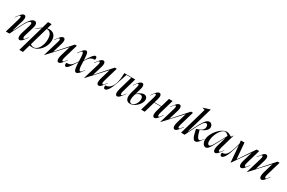

<svg xmlns="http://www.w3.org/2000/svg" viewBox="176 -2387 6284 4208"><g transform="rotate(30 3318.0 -282.5)"><path d="M122 -429Q122 -456 104 -456Q89 -456 72 -437Q55 -418 21 -370H12Q64 -443 100 -481.5Q136 -520 170 -520Q190 -520 203 -504Q216 -488 216 -455Q216 -422 202 -376L121 -102H129L189 -223Q261 -369 319 -444.5Q377 -520 431 -520Q458 -520 475 -501.5Q492 -483 492 -445Q492 -410 476 -359L414 -157Q401 -117 401 -89Q401 -73 406.5 -65.5Q412 -58 420 -58Q434 -58 448 -73.5Q462 -89 497 -138H506Q457 -67 421 -27.5Q385 12 352 12Q332 12 318.5 -5.5Q305 -23 305 -59Q305 -97 322 -154L388 -369Q397 -399 397 -417Q397 -451 370 -451Q340 -451 301 -397.5Q262 -344 199 -216L92 0H1L114 -383Q122 -410 122 -429Z M790 -641 754 -514Q780 -520 806 -520Q882 -520 928 -472Q974 -424 974 -337Q974 -249 931 -168Q888 -87 818.5 -37.5Q749 12 673 12Q648 12 604 6L550 200H458L647 -458Q596 -428 532 -370H523Q585 -436 651 -474L699 -641ZM699 -4Q748 -4 790.5 -45.5Q833 -87 858.5 -157.5Q884 -228 884 -311Q884 -401 850.5 -448.5Q817 -496 759 -496H748L616 -34Q655 -4 699 -4Z M1162 -520Q1182 -520 1195 -504Q1208 -488 1208 -455Q1208 -421 1194 -375L1121 -134H1122L1455 -508H1505L1402 -157Q1389 -112 1389 -89Q1389 -58 1409 -58Q1423 -58 1437.5 -75Q1452 -92 1485 -138H1494Q1444 -66 1408.5 -27Q1373 12 1340 12Q1320 12 1307 -5.5Q1294 -23 1294 -59Q1294 -101 1310 -154L1383 -400H1381L989 25H984L1106 -383Q1114 -410 1114 -429Q1114 -456 1096 -456Q1081 -456 1064 -437Q1047 -418 1013 -370H1004Q1056 -443 1092 -481.5Q1128 -520 1162 -520Z M1738 -520Q1762 -520 1776 -486Q1790 -452 1794 -365L1797 -312H1799Q1871 -429 1908.5 -474.5Q1946 -520 1974 -520Q1990 -520 1999 -507.5Q2008 -495 2008 -472Q2008 -457 2003 -439Q1956 -439 1925.5 -427.5Q1895 -416 1866 -385Q1837 -354 1798 -291L1803 -175Q1810 -58 1849 -58Q1878 -58 1926 -138H1935Q1843 12 1785 12Q1755 12 1738.5 -27Q1722 -66 1718 -160L1716 -211H1713Q1654 -120 1622 -74.5Q1590 -29 1567.5 -8.5Q1545 12 1525 12Q1508 12 1498 -1Q1488 -14 1488 -36Q1488 -52 1493 -69Q1545 -69 1576 -80.5Q1607 -92 1637 -125.5Q1667 -159 1715 -234L1710 -342Q1707 -406 1698 -431Q1689 -456 1674 -456Q1660 -456 1642 -435Q1624 -414 1593 -370H1584Q1625 -434 1665.5 -477Q1706 -520 1738 -520Z M2172 -520Q2192 -520 2205 -504Q2218 -488 2218 -455Q2218 -421 2204 -375L2131 -134H2132L2465 -508H2515L2412 -157Q2399 -112 2399 -89Q2399 -58 2419 -58Q2433 -58 2447.5 -75Q2462 -92 2495 -138H2504Q2454 -66 2418.5 -27Q2383 12 2350 12Q2330 12 2317 -5.5Q2304 -23 2304 -59Q2304 -101 2320 -154L2393 -400H2391L1999 25H1994L2116 -383Q2124 -410 2124 -429Q2124 -456 2106 -456Q2091 -456 2074 -437Q2057 -418 2023 -370H2014Q2066 -443 2102 -481.5Q2138 -520 2172 -520Z M2482 -69H2492Q2551 -69 2599.5 -117.5Q2648 -166 2676 -261.5Q2704 -357 2704 -491V-508H2982L2882 -157Q2869 -111 2869 -88Q2869 -58 2888 -58Q2901 -58 2916.5 -75Q2932 -92 2965 -138H2974Q2925 -68 2888.5 -28Q2852 12 2819 12Q2799 12 2786.5 -5Q2774 -22 2774 -59Q2774 -101 2790 -156L2888 -497H2767L2684 -253Q2636 -110 2593 -49Q2550 12 2514 12Q2497 12 2487 -0.5Q2477 -13 2477 -35Q2477 -52 2482 -69Z M3116 -87Q3116 -47 3131.5 -26Q3147 -5 3176 -5Q3209 -5 3240.5 -32.5Q3272 -60 3292 -103.5Q3312 -147 3312 -192Q3312 -235 3294.5 -256.5Q3277 -278 3249 -278Q3205 -278 3143 -225L3131 -181Q3116 -131 3116 -87ZM3155 -520Q3175 -520 3188 -504.5Q3201 -489 3201 -456Q3201 -422 3187 -376L3148 -244H3150Q3245 -325 3311 -325Q3350 -325 3375.5 -299.5Q3401 -274 3401 -232Q3401 -181 3363 -123.5Q3325 -66 3265.5 -27Q3206 12 3146 12Q3092 12 3063.5 -21Q3035 -54 3035 -114Q3035 -154 3051 -215L3098 -383Q3106 -410 3106 -429Q3106 -456 3089 -456Q3073 -456 3055.5 -436.5Q3038 -417 3006 -370H2997Q3049 -443 3085 -481.5Q3121 -520 3155 -520Z M3544 -429Q3544 -456 3526 -456Q3511 -456 3494 -437Q3477 -418 3443 -370H3434Q3486 -443 3522 -481.5Q3558 -520 3592 -520Q3612 -520 3625 -504Q3638 -488 3638 -455Q3638 -422 3625 -376L3599 -286H3772L3836 -508H3928L3826 -157Q3813 -111 3813 -88Q3813 -58 3832 -58Q3846 -58 3860.5 -74.5Q3875 -91 3909 -138H3918Q3869 -68 3832.5 -28Q3796 12 3764 12Q3743 12 3730 -5Q3717 -22 3717 -59Q3717 -98 3734 -156L3768 -275H3596L3516 0H3424L3536 -383Q3544 -410 3544 -429Z M4100 -520Q4120 -520 4133 -504Q4146 -488 4146 -455Q4146 -421 4132 -375L4059 -134H4060L4393 -508H4443L4340 -157Q4327 -112 4327 -89Q4327 -58 4347 -58Q4361 -58 4375.5 -75Q4390 -92 4423 -138H4432Q4382 -66 4346.5 -27Q4311 12 4278 12Q4258 12 4245 -5.5Q4232 -23 4232 -59Q4232 -101 4248 -154L4321 -400H4319L3927 25H3922L4044 -383Q4052 -410 4052 -429Q4052 -456 4034 -456Q4019 -456 4002 -437Q3985 -418 3951 -370H3942Q3994 -443 4030 -481.5Q4066 -520 4100 -520Z M4633 -690 4574 -707V-712L4745 -765H4746L4553 -102H4561L4621 -223Q4697 -377 4751 -448.5Q4805 -520 4857 -520Q4891 -520 4915.5 -492.5Q4940 -465 4940 -424Q4940 -329 4758 -255V-253L4761 -238Q4785 -137 4809.5 -97.5Q4834 -58 4860 -58Q4878 -58 4895.5 -74.5Q4913 -91 4944 -138H4953Q4917 -85 4895.5 -57Q4874 -29 4848.5 -8.5Q4823 12 4797 12Q4758 12 4732 -40.5Q4706 -93 4681 -218L4677 -237Q4773 -263 4814 -299Q4855 -335 4855 -389Q4855 -421 4841.5 -438Q4828 -455 4807 -455Q4774 -455 4733.5 -397.5Q4693 -340 4627 -206L4526 0H4435Z M5264 -283 5354 -449Q5323 -477 5304 -489.5Q5285 -502 5263 -502Q5219 -502 5171 -449Q5123 -396 5090.5 -314Q5058 -232 5058 -153Q5058 -107 5072.5 -85.5Q5087 -64 5107 -64Q5125 -64 5145 -85.5Q5165 -107 5190.5 -150.5Q5216 -194 5264 -283ZM5296 -520Q5325 -520 5350.5 -509Q5376 -498 5427 -470L5460 -518H5465L5362 -157Q5349 -111 5349 -88Q5349 -58 5368 -58Q5381 -58 5396.5 -75Q5412 -92 5445 -138H5454Q5405 -68 5368.5 -28Q5332 12 5300 12Q5280 12 5267 -5.5Q5254 -23 5254 -60Q5254 -103 5270 -156L5333 -371H5324L5274 -278L5242 -218Q5196 -130 5169.5 -85.5Q5143 -41 5116.5 -14.5Q5090 12 5061 12Q5037 12 5015 -5Q4993 -22 4979 -54Q4965 -86 4965 -129Q4965 -215 5019.5 -306.5Q5074 -398 5152.5 -459Q5231 -520 5296 -520Z M5426 -35Q5426 -52 5431 -69H5441Q5483 -69 5514.5 -90Q5546 -111 5574.5 -165Q5603 -219 5632 -318L5664 -428L5656 -508H5747L5781 -102H5782L6054 -508H6120L6018 -157Q6005 -111 6005 -89Q6005 -58 6024 -58Q6038 -58 6052 -73.5Q6066 -89 6101 -138H6110Q6061 -67 6025 -27.5Q5989 12 5956 12Q5936 12 5922.5 -5.5Q5909 -23 5909 -59Q5909 -97 5926 -154L5995 -387H5993L5708 25H5703L5668 -394H5666L5636 -292Q5588 -127 5544.5 -57.5Q5501 12 5464 12Q5446 12 5436 -0.5Q5426 -13 5426 -35Z M6292 -520Q6312 -520 6325 -504Q6338 -488 6338 -455Q6338 -421 6324 -375L6251 -134H6252L6585 -508H6635L6532 -157Q6519 -112 6519 -89Q6519 -58 6539 -58Q6553 -58 6567.5 -75Q6582 -92 6615 -138H6624Q6574 -66 6538.5 -27Q6503 12 6470 12Q6450 12 6437 -5.5Q6424 -23 6424 -59Q6424 -101 6440 -154L6513 -400H6511L6119 25H6114L6236 -383Q6244 -410 6244 -429Q6244 -456 6226 -456Q6211 -456 6194 -437Q6177 -418 6143 -370H6134Q6186 -443 6222 -481.5Q6258 -520 6292 -520Z"/></g></svg>

Font: Nyght Serif Italic
Style: Regular
Weight: 400
Italic angle: -16°
Designer: Maksym Kobuzan
Version: Version 0.410